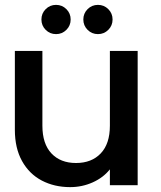

<svg xmlns="http://www.w3.org/2000/svg" viewBox="-20 -760 659 788"><path d="M545 -551V0H431V-65Q404 -31 360.5 -11.5Q317 8 268 8Q203 8 151.5 -19Q100 -46 70.5 -99Q41 -152 41 -227V-551H154V-244Q154 -170 191 -130.5Q228 -91 292 -91Q356 -91 393.5 -130.5Q431 -170 431 -244V-551ZM150 -680Q150 -705 167.5 -722.5Q185 -740 210 -740Q235 -740 252.5 -722.5Q270 -705 270 -680Q270 -655 252.5 -637.5Q235 -620 210 -620Q185 -620 167.5 -637.5Q150 -655 150 -680ZM322 -680Q322 -705 339.5 -722.5Q357 -740 382 -740Q407 -740 424.5 -722.5Q442 -705 442 -680Q442 -655 424.5 -637.5Q407 -620 382 -620Q357 -620 339.5 -637.5Q322 -655 322 -680Z"/></svg>

Font: Poppins Medium A&M
Style: Regular
Weight: 500
Designer: Ninad Kale (Devanagari), Jonny Pinhorn (Latin)
Foundry: Indian Type Foundry
Version: 4.004